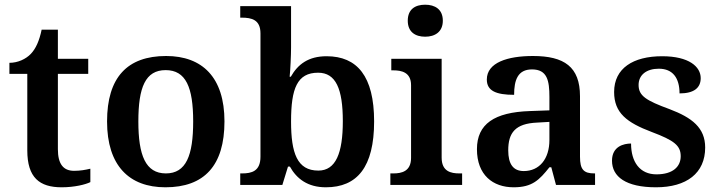

<svg xmlns="http://www.w3.org/2000/svg" viewBox="-20 -786 3059 816"><path d="M242 10C297 10 344 -2 364 -12V-69C343 -64 321 -60 295 -60C249 -60 226 -89 226 -152V-472H355V-536H226V-660H157C147 -612 132 -579 111 -557C90 -535 56 -519 20 -519V-472H96V-147C96 -31 148 10 242 10Z M683 10C848 10 934 -82 934 -270C934 -457 840 -548 686 -548C521 -548 435 -457 435 -270C435 -82 529 10 683 10ZM685 -49C599 -49 568 -125 568 -270C568 -415 598 -488 684 -488C770 -488 801 -415 801 -270C801 -125 771 -49 685 -49Z M1365 10C1498 10 1570 -76 1570 -270C1570 -462 1498 -547 1368 -547C1291 -547 1246 -513 1216 -460H1211C1214 -487 1217 -552 1217 -584V-760H1001V-711H1007C1050 -711 1087 -702 1087 -644V-120C1087 -58 1049 -49 1009 -49H1001V0H1180L1204 -78H1212C1241 -26 1288 10 1365 10ZM1333 -61C1243 -61 1217 -135 1217 -270C1217 -410 1243 -477 1332 -477C1407 -477 1437 -409 1437 -271C1437 -135 1407 -61 1333 -61Z M1787 -630C1828 -630 1862 -650 1862 -698C1862 -747 1828 -766 1787 -766C1745 -766 1713 -747 1713 -698C1713 -650 1745 -630 1787 -630ZM1639 0H1944V-49H1932C1897 -49 1857 -57 1857 -116V-536H1643V-487H1652C1686 -487 1727 -479 1727 -424V-115C1727 -57 1686 -49 1652 -49H1639Z M2163 10C2242 10 2272 -21 2315 -75H2323L2343 0H2509V-49H2506C2461 -49 2445 -65 2445 -120V-377C2445 -502 2378 -548 2245 -548C2137 -548 2049 -520 2049 -448C2049 -400 2088 -383 2165 -383C2165 -445 2180 -491 2241 -491C2306 -491 2315 -443 2315 -374V-317L2232 -314C2081 -309 2007 -259 2007 -152C2007 -42 2075 10 2163 10ZM2206 -59C2161 -59 2140 -89 2140 -147C2140 -222 2170 -261 2263 -265L2315 -268V-191C2315 -110 2272 -59 2206 -59Z M2768 10C2898 10 2977 -50 2977 -159C2977 -243 2921 -286 2826 -322C2725 -359 2694 -379 2694 -425C2694 -468 2728 -494 2780 -494C2839 -494 2868 -455 2868 -389C2930 -389 2958 -413 2958 -454C2958 -502 2909 -547 2794 -547C2671 -547 2590 -496 2590 -395C2590 -306 2644 -265 2750 -225C2846 -189 2873 -167 2873 -122C2873 -78 2840 -45 2770 -45C2699 -45 2662 -98 2662 -176C2631 -176 2581 -164 2581 -103C2581 -35 2640 10 2768 10Z"/></svg>

Font: Noto Serif Tamil SemiBold
Style: Regular
Weight: 600
Designer: Indian Type Foundry, Tom Grace, and the Monotype Design Team
Foundry: Monotype Imaging Inc.
Version: Version 2.004